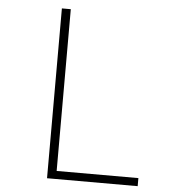

<svg xmlns="http://www.w3.org/2000/svg" viewBox="-55 -851 810 901"><g transform="rotate(5 350.0 -400.0)"><path d="M200 0V-800H242V-38H627V0Z"/></g></svg>

Font: Martian Mono Thin
Style: Regular
Weight: 100
Monospace: yes
Designer: Roman Shamin
Foundry: Evil Martians
Version: Version 1.000; ttfautohint (v1.8.4.7-5d5b)